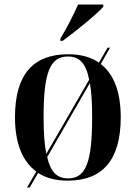

<svg xmlns="http://www.w3.org/2000/svg" viewBox="-20 -786 598 846"><path d="M246 -616V-606H256C311 -646 404 -721 435 -756V-766H324C304 -721 274 -661 246 -616ZM140 -30 99 40H111L148 -24C183 -1 227 10 278 10C432 10 512 -81 512 -269C512 -382 481 -460 424 -504L465 -576H454L416 -510C380 -535 334 -547 281 -547C125 -547 46 -457 46 -269C46 -153 80 -74 140 -30ZM373 -435 184 -108C176 -148 172 -201 172 -269C172 -468 201 -537 279 -537C329 -537 358 -509 373 -435ZM280 0C232 0 203 -27 188 -94L376 -420C383 -382 386 -332 386 -269C386 -70 358 0 280 0Z"/></svg>

Font: Noto Serif Display SemiCondensed SemiBold
Style: Regular
Weight: 600
Width: 4
Designer: Monotype Design Team
Foundry: Monotype Imaging Inc.
Version: Version 2.009